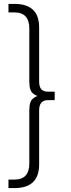

<svg xmlns="http://www.w3.org/2000/svg" viewBox="-20 -762 360 976"><path d="M55 194H23V151H52Q92 151 110.5 130Q129 109 129 70V-200Q129 -226 134.5 -241.5Q140 -257 153 -265Q160 -271 171 -274Q160 -278 153 -283Q140 -291 134.5 -306.5Q129 -322 129 -348V-618Q129 -657 110.5 -678Q92 -699 52 -699H23V-742H55Q116 -742 147.5 -712.5Q179 -683 179 -622V-347Q179 -320 190.5 -308Q202 -296 223 -296H258V-253H223Q202 -253 190.5 -240.5Q179 -228 179 -201V74Q179 134 147.5 164Q116 194 55 194Z"/></svg>

Font: Montserrat Z Light
Style: Regular
Weight: 300
Designer: Julieta Ulanovsky
Foundry: Julieta Ulanovsky
Version: Version 8.000